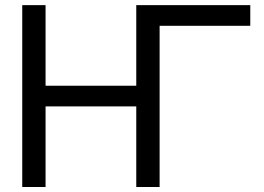

<svg xmlns="http://www.w3.org/2000/svg" viewBox="-20 -743 1049 763"><path d="M585 -640.6H974.6V-722.7H614.3ZM68.4 -722.7V0H161.1V-320.3H521.5V0H614.3V-722.7H521.5V-402.3H161.1V-722.7Z"/></svg>

Font: Giphurs SC
Style: Regular
Weight: 400
Version: Version 0.920